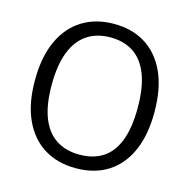

<svg xmlns="http://www.w3.org/2000/svg" viewBox="-108 -839 943 955"><g transform="rotate(15 363.0 -361.5)"><path d="M364.5 10Q269.5 10 200.2 -33.2Q131 -76.5 93.2 -159Q55.5 -241.5 55.5 -360Q55.5 -479.5 93.2 -562.8Q131 -646 200.5 -689.5Q270 -733 364.5 -733Q459 -733 527.8 -689.5Q596.5 -646 633.8 -563Q671 -480 671 -360Q671 -241.5 634 -159Q597 -76.5 528.2 -33.2Q459.5 10 364.5 10ZM364.5 -60Q435.5 -60 484.8 -92Q534 -124 559.5 -190.5Q585 -257 585 -359.5Q585 -463.5 559 -530.8Q533 -598 483.8 -630.8Q434.5 -663.5 364.5 -663.5Q294.5 -663.5 244.8 -630.5Q195 -597.5 168.5 -530Q142 -462.5 142 -359.5Q142 -256.5 168.5 -190.2Q195 -124 244.8 -92Q294.5 -60 364.5 -60Z"/></g></svg>

Font: Public Sans Thin Light
Style: Regular
Weight: 300
Version: Version 1.007